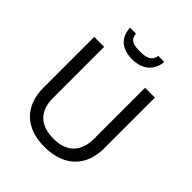

<svg xmlns="http://www.w3.org/2000/svg" viewBox="-249 -1069 1230 1230"><g transform="rotate(45 365.5 -454.0)"><path d="M521 -918H466C459 -866 417 -855 365 -855C304 -855 270 -863 264 -918H210C215 -836 264 -784 363 -784C459 -784 514 -838 521 -918ZM640 -252V-714H551V-252C551 -144 496 -68 367 -68C242 -68 180 -135 180 -251V-714H90V-254C90 -95 184 10 362 10C551 10 640 -104 640 -252Z"/></g></svg>

Font: Noto Sans Kayah Li
Style: Regular
Weight: 400
Designer: Monotype Design Team, Sérgio Martins
Foundry: Monotype Imaging Inc.
Version: Version 2.002